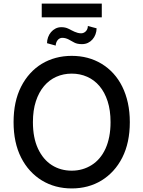

<svg xmlns="http://www.w3.org/2000/svg" viewBox="-20 -1052 808 1082"><path d="M99.1 -563.9Q120.4 -605.8 149.9 -638.1Q179.3 -670.5 215.7 -692.5Q252.1 -714.5 294.6 -725.9Q337 -737.2 384.2 -737.2Q478.7 -737.2 552.6 -692.5Q589.5 -670.1 619 -637.8Q648.4 -605.5 669 -563.9Q689.6 -522.4 700.6 -472.1Q711.6 -421.9 711.6 -363.6Q711.6 -247.5 669 -163.7Q647.7 -121.8 618.1 -89.5Q588.4 -57.2 552.2 -35Q516 -12.8 473.5 -1.4Q431.1 9.9 384.2 9.9Q337.4 9.9 294.9 -1.4Q252.5 -12.8 216.1 -35Q179.7 -57.2 150 -89.5Q120.4 -121.8 99.1 -163.7Q56.5 -247.5 56.5 -363.6Q56.5 -480.5 99.1 -563.9ZM194.2 -214.1Q223 -152.7 272.2 -121.4Q321.4 -90.2 384.2 -90.2Q415.5 -90.2 443.5 -98.2Q471.6 -106.2 496.4 -121.8Q521.3 -137.4 541 -160.7Q560.7 -183.9 574.6 -214.3Q588.4 -244.7 595.7 -282.1Q603 -319.6 603 -363.6Q603 -430.4 586.5 -481.4Q570 -532.3 540.7 -566.9Q511.4 -601.6 471.2 -619.3Q431.1 -637.1 384.2 -637.1Q337.4 -637.1 297.4 -619.3Q257.5 -601.6 228.2 -566.9Q198.9 -532.3 182.2 -481.4Q165.5 -430.4 165.5 -363.6Q165.5 -275.6 194.2 -214.1ZM215.2 -954.5V-1031.6H553.6V-954.5ZM245 -808.6Q245 -825.6 250.9 -842Q256.7 -858.3 267.4 -870.9Q278.1 -883.5 293 -891.2Q307.9 -898.8 326 -898.8Q348 -898.8 365.4 -890.3Q373.9 -886 382.5 -881.6Q391 -877.1 399.9 -873.2Q408.7 -869.3 418.1 -866.8Q427.6 -864.3 437.5 -864.3Q445 -864.3 451.7 -867.4Q458.5 -870.4 463.8 -875.9Q469.1 -881.4 472.1 -889Q475.1 -896.7 475.1 -905.5L524.5 -892.4Q524.1 -874.6 518.1 -858.5Q512.1 -842.3 501.4 -830.1Q490.8 -817.8 475.7 -810.5Q460.6 -803.3 441.8 -803.3Q415.1 -803.3 398.8 -812.1Q390.3 -816.4 382.5 -821Q374.6 -825.6 366.7 -829.7Q358.7 -833.8 349.8 -836.3Q340.9 -838.8 330.3 -838.8Q322.8 -838.8 316.1 -835.2Q309.3 -831.7 304.5 -825.5Q299.7 -819.2 296.9 -811.4Q294 -803.6 294 -795.1Z"/></svg>

Font: Inter P Medium
Style: Regular
Weight: 500
Designer: Rasmus Andersson
Foundry: rsms
Version: Version 3.018;git-588b23468